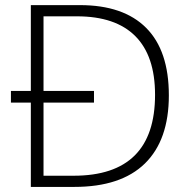

<svg xmlns="http://www.w3.org/2000/svg" viewBox="-20 -734 756 754"><path d="M101.1 -713.9H293.9Q464.8 -713.9 554 -624.5Q643.1 -535.2 643.1 -359.6Q643.1 -184.1 549.1 -92Q455.1 0 272 0H101.1V-331.1H22.9V-377H101.1ZM150.9 -669.9V-377H349.1V-331.1H150.9V-43.9H269Q588.9 -43.9 588.9 -361.8Q588.9 -514.6 511.2 -592.3Q433.6 -669.9 282.2 -669.9Z"/></svg>

Font: Open Sans Hebrew Light
Style: Regular
Weight: 300
Foundry: Ascender Corporation, Yanek Iontef
Version: Version 2.001;PS 002.001;hotconv 1.0.70;makeotf.lib2.5.58329